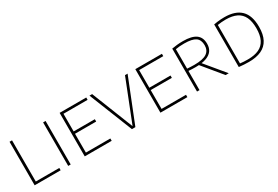

<svg xmlns="http://www.w3.org/2000/svg" viewBox="49 -1435 3293 2274"><g transform="rotate(-30 1695.0 -298.5)"><path d="M96 0V-595H130V-32H451.5V0Z M555 0V-595H589V0Z M781 0V-595H1145V-563H815V-32H1149.5V0ZM805 -289.5V-321.5H1104.5V-289.5Z M1426 0 1189 -595H1225.5L1453.5 -19H1447.5L1675 -595H1710.5L1473.5 0Z M1816 0V-595H2180V-563H1850V-32H2184.5V0ZM1840 -289.5V-321.5H2139.5V-289.5Z M2316.5 0V-587Q2349.5 -593 2387.2 -597Q2425 -601 2470 -601Q2588.5 -601 2646 -559.8Q2703.5 -518.5 2703.5 -431.5Q2704 -374.5 2675.8 -336Q2647.5 -297.5 2590.5 -278Q2533.5 -258.5 2448 -258.5Q2422 -258.5 2398 -259.5Q2374 -260.5 2350.5 -262.5V0ZM2707 0 2474.5 -282H2516.5L2750.5 0ZM2447.5 -289.5Q2566 -289.5 2617.8 -324.5Q2669.5 -359.5 2669.5 -430Q2669.5 -504.5 2622.8 -536.8Q2576 -569 2469 -569Q2432.5 -569 2405.5 -566.8Q2378.5 -564.5 2350.5 -559.5V-293.5Q2378 -292 2398 -290.8Q2418 -289.5 2447.5 -289.5Z M3026 4Q2993 4 2960.5 2Q2928 0 2890 -4V-587Q2913.5 -591.5 2938.5 -594.8Q2963.5 -598 2988.5 -599.5Q3013.5 -601 3037 -601Q3185 -601 3260.8 -526.5Q3336.5 -452 3336.5 -297Q3336.5 -193 3301.2 -126.5Q3266 -60 3197 -28Q3128 4 3026 4ZM3030.5 -28Q3120.5 -28 3180.5 -56Q3240.5 -84 3270.5 -143.5Q3300.5 -203 3300.5 -297.5Q3300.5 -391.5 3271.8 -451.5Q3243 -511.5 3184.2 -540.2Q3125.5 -569 3036 -569Q3007.5 -569 2978 -566.5Q2948.5 -564 2924 -559.5V-34Q2948 -31 2974.2 -29.5Q3000.5 -28 3030.5 -28Z"/></g></svg>

Font: Encode Sans SC Thin
Style: Regular
Weight: 250
Designer: Multiple Designers
Foundry: Impallari Type
Version: Version 3.002